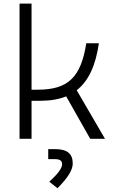

<svg xmlns="http://www.w3.org/2000/svg" viewBox="-20 -752 626 1040"><path d="M85.9 0H150.9V-206.1H198.7C252.4 -206.1 298.8 -213.9 338.4 -230L468.8 0H548.8L395.5 -263.2C459.5 -313 498 -396.5 515.6 -517.6H447.3C418.5 -333.5 349.1 -266.1 184.1 -266.1H150.9V-732.4H85.9ZM291.5 267.6C348.1 210.4 374 168.5 374 133.8C374 80.1 343.8 55.7 277.8 55.7H241.2V109.9H276.4C303.7 109.9 316.4 118.2 316.4 137.2C316.4 158.7 294.9 188.5 247.1 232.4Z"/></svg>

Font: Cascadia Mono Light
Style: Regular
Weight: 300
Monospace: yes
Designer: Aaron Bell
Foundry: Saja Typeworks
Version: Version 2404.023